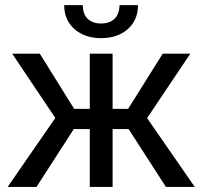

<svg xmlns="http://www.w3.org/2000/svg" viewBox="-20 -741 806 761"><path d="M453.6 -720.7C453.6 -674.3 426.3 -647.9 380.9 -647.9C333.5 -647.9 308.1 -675.3 308.1 -720.7H234.4C234.4 -681.6 248 -649.9 274.9 -626C301.8 -602.1 337.4 -589.8 380.9 -589.8C424.3 -589.8 460 -602.1 486.8 -626C513.7 -649.9 526.9 -681.2 526.9 -720.7ZM637.7 0H752L563 -272.9L734.4 -528.3H625L487.8 -309.6H426.3V-528.3H335.9V-309.6H273.9L137.7 -528.3H28.3L199.2 -273.4L10.3 0H124.5L272.5 -229.5H335.9V0H426.3V-229.5H489.7Z"/></svg>

Font: Roboto
Style: Regular
Weight: 400
Designer: Google
Version: Version 2.137; 2017